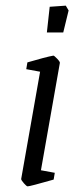

<svg xmlns="http://www.w3.org/2000/svg" viewBox="-20 -651 276 680"><path d="M55 -17 122 -397 73 -406 77 -430Q104 -438 130.5 -445Q157 -452 169 -454Q172 -454 182.5 -443Q193 -432 192 -428L125 -48L174 -39L170 -15Q86 9 78 9Q74 9 64.5 -2Q55 -13 55 -17ZM156 -627 213 -631 223 -614 204 -536H146Z"/></svg>

Font: Grenze Light
Style: Italic
Weight: 300
Italic angle: -10°
Designer: Renata Polastri
Foundry: Omnibus-Type
Version: Version 1.002; ttfautohint (v1.8)